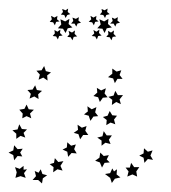

<svg xmlns="http://www.w3.org/2000/svg" viewBox="-44 -438 400 448"><path d="M312 -87 307 -75 313 -65 301 -67 293 -58 291 -70 281 -75 291 -80 292 -92 301 -84ZM281 -48 274 -38 276 -26 265 -31 253 -26 256 -38 249 -47H259L262 -58L269 -48ZM237 -24 224 -21 217 -11 213 -23 201 -32 213 -34 218 -45 222 -38 229 -43 228 -31ZM194 -47 189 -59 178 -63 188 -70 190 -82 198 -74 210 -76 205 -66 212 -59 200 -58ZM193 -98V-110L183 -117L195 -120L198 -132L205 -122H217L210 -112L214 -102L202 -105ZM204 -146 205 -158 196 -165 207 -168 212 -179 218 -169 229 -168 222 -159 225 -148 214 -152ZM217 -193 218 -205 209 -212 221 -215 225 -226 231 -216H243L235 -206L238 -195L227 -200ZM239 -274 235 -263 242 -254H230L224 -244L220 -255L208 -258L218 -266V-278L228 -271ZM203 -232 200 -220 207 -211 196 -210 189 -200 185 -211 174 -214 183 -222 182 -233 192 -227ZM181 -188 178 -176 185 -167 174 -166 167 -156 163 -168 152 -171 161 -178 160 -190 170 -183ZM158 -144 155 -133 162 -123H150L143 -113L139 -125L128 -128L138 -135L137 -147L147 -140ZM133 -101 129 -90 135 -80 123 -81 115 -72 113 -84 102 -89 112 -94 113 -106 122 -98ZM104 -62 97 -51 102 -40 90 -43 80 -36 81 -48 72 -55 82 -58 84 -69 92 -60ZM66 -29 56 -22 54 -10 45 -18H32L40 -27L37 -39L46 -35L51 -43L55 -32ZM16 -23 4 -27 -8 -23 -5 -36 -9 -48 2 -44 11 -51V-42L19 -43L12 -34ZM-11 -64 -13 -76 -24 -82 -13 -87 -11 -99 -3 -90 9 -91 3 -82 8 -73 -3 -74ZM-6 -114V-126L-15 -134L-3 -136L1 -148L7 -137L19 -136L11 -128L15 -117L4 -121ZM8 -162 9 -173 1 -182 13 -184 18 -194 23 -183 35 -182 26 -173 29 -162 18 -167ZM25 -208 28 -219 20 -228 32 -229 38 -239 42 -228 54 -226 45 -218 46 -207 36 -213ZM46 -252 49 -264 41 -273 53 -274 59 -284 63 -272 75 -269 66 -262 67 -250 57 -257ZM193 -355 185 -354 182 -346 178 -353 170 -354 176 -360 174 -368 181 -364 188 -369 187 -361ZM186 -388 178 -387 175 -379 171 -386 163 -387 169 -393 167 -401 174 -397 181 -401 180 -393ZM227 -353 219 -352 216 -344 212 -351 204 -352 209 -358 208 -366 215 -362 222 -367 221 -359ZM236 -385 228 -383 225 -376 221 -383H213L219 -389L217 -397L224 -394L231 -398L230 -390ZM212 -405 204 -403 201 -396 197 -403 189 -404 194 -410 193 -417 200 -414 207 -418 206 -410ZM217 -374 205 -372 200 -361 195 -371 183 -372 191 -381 188 -393 199 -388 209 -394 208 -382ZM102 -355 94 -354 91 -346 87 -353 79 -354 84 -360 83 -368 90 -364 97 -369 96 -361ZM95 -388 87 -387 84 -379 80 -386 72 -387 77 -393 75 -401 83 -397 90 -401 89 -393ZM136 -353 128 -352 125 -344 121 -351 113 -352 118 -358 116 -366 124 -362 131 -367 130 -359ZM145 -385 137 -383 134 -376 130 -383H122L127 -389L125 -397L133 -394L140 -398L139 -390ZM120 -405 113 -403 109 -396 106 -403 98 -404 103 -410 101 -417 109 -414 115 -418 114 -410ZM125 -374 114 -372 109 -361 103 -371 91 -372 99 -381 97 -393 108 -388 118 -394 116 -382Z"/></svg>

Font: Santa christmas start
Style: Regular
Weight: 400
Designer: MUHAMMAD YONI
Version: Version 001.000